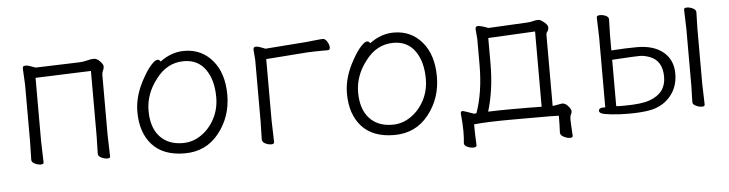

<svg xmlns="http://www.w3.org/2000/svg" viewBox="-41 -657 3570 940"><g transform="rotate(-5 1744.0 -186.5)"><path d="M91 -476Q94 -480 105 -480Q116 -480 152 -466L367 -473Q390 -474 407 -479Q424 -484 439 -484Q454 -484 469 -468.5Q484 -453 484 -442.5Q484 -432 479 -422.5Q474 -413 474 -402V-107L477 -1Q477 8 463 8Q449 8 433.5 0.5Q418 -7 418 -19L420 -107V-426L147 -416V-106L150 0Q150 9 136 9Q122 9 106.5 1.5Q91 -6 91 -18L93 -106V-386L89 -464Q89 -472 91 -476Z M764 -442Q820 -484 883 -484Q968 -484 1021.5 -421Q1075 -358 1075 -251Q1075 -144 1011.5 -64Q948 16 843 16Q738 16 683.5 -44Q629 -104 629 -207Q629 -289 679 -374Q699 -410 718.5 -431Q738 -452 748.5 -452Q759 -452 764 -442ZM838 -35Q887 -35 928.5 -63.5Q970 -92 995 -139.5Q1020 -187 1020 -245Q1020 -329 983 -381.5Q946 -434 877 -434Q794 -434 739 -360Q684 -289 684 -207Q684 -125 725 -80Q766 -35 838 -35Z M1224 -19 1226 -108V-410L1222 -460Q1222 -474 1234 -474Q1246 -474 1263 -467L1281 -460L1480 -475Q1503 -477 1528.5 -480Q1554 -483 1565 -483Q1576 -483 1585.5 -467.5Q1595 -452 1595 -439Q1595 -426 1584 -426H1561Q1519 -426 1481 -424L1280 -409V-107L1283 -1Q1283 9 1268.5 9Q1254 9 1239 1.5Q1224 -6 1224 -19Z M1794 -442Q1850 -484 1913 -484Q1998 -484 2051.5 -421Q2105 -358 2105 -251Q2105 -144 2041.5 -64Q1978 16 1873 16Q1768 16 1713.5 -44Q1659 -104 1659 -207Q1659 -289 1709 -374Q1729 -410 1748.5 -431Q1768 -452 1778.5 -452Q1789 -452 1794 -442ZM1868 -35Q1917 -35 1958.5 -63.5Q2000 -92 2025 -139.5Q2050 -187 2050 -245Q2050 -329 2013 -381.5Q1976 -434 1907 -434Q1824 -434 1769 -360Q1714 -289 1714 -207Q1714 -125 1755 -80Q1796 -35 1868 -35Z M2326 -480Q2341 -480 2377 -466L2570 -476Q2586 -477 2598 -480.5Q2610 -484 2621.5 -484Q2633 -484 2643 -476Q2669 -458 2669 -444Q2669 -430 2663 -423.5Q2657 -417 2657 -406V-58L2704 -66Q2720 -66 2733.5 -50Q2747 -34 2747 -25Q2747 -16 2742.5 -8.5Q2738 -1 2738 15Q2738 31 2742 95V96Q2742 105 2728.5 105Q2715 105 2698 96.5Q2681 88 2681 75V74Q2683 40 2683 -8Q2665 -9 2638 -9H2462Q2328 -9 2266 -2Q2266 49 2269 100Q2269 111 2253 111Q2237 111 2222.5 104Q2208 97 2208 86V85Q2211 60 2211 25.5Q2211 -9 2206 -59V-62Q2206 -72 2216 -72Q2220 -72 2270 -54L2282 -55Q2318 -155 2318 -291V-416L2314 -466Q2314 -480 2326 -480ZM2340 -58Q2396 -60 2447 -60H2535Q2572 -60 2603 -59V-429L2372 -417V-292Q2372 -163 2340 -58Z M3396 -101 3399 0Q3399 9 3385 9Q3371 9 3355.5 1.5Q3340 -6 3340 -16Q3340 -26 3340.5 -43Q3341 -60 3341.5 -77Q3342 -94 3342 -101V-375L3339 -472Q3339 -481 3353.5 -481Q3368 -481 3383 -473.5Q3398 -466 3398 -454L3396 -375ZM3025 12 2981 11Q2932 8 2906.5 3Q2881 -2 2881 -14Q2881 -29 2902 -29H2913V-374L2910 -471Q2910 -481 2926 -481Q2942 -481 2955.5 -474.5Q2969 -468 2969 -457L2967 -378V-304Q3040 -309 3093 -309Q3176 -309 3222.5 -270Q3269 -231 3269 -164Q3269 -97 3229.5 -51.5Q3190 -6 3125 5Q3085 12 3025 12ZM3152 -255Q3126 -265 3102.5 -265Q3079 -265 2967 -258V-30Q2975 -29 2984 -29H3004Q3092 -29 3132 -44Q3213 -73 3213 -152.5Q3213 -232 3152 -255Z"/></g></svg>

Font: LXGW WenKai Lite Light
Style: Regular
Weight: 300
Designer: LXGW / Fontworks Inc.
Foundry: LXGW / Fontworks Inc.
Version: Version 1.511; March 25, 2025